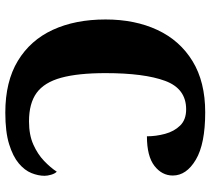

<svg xmlns="http://www.w3.org/2000/svg" viewBox="-54 -710 774 705"><g transform="rotate(90 332.5 -357.0)"><path d="M393 10Q279 10 203 -36Q127 -82 89 -164.5Q51 -247 51 -358Q51 -466 89.5 -548.5Q128 -631 204 -677.5Q280 -724 392 -724Q508 -724 566 -689.5Q624 -655 624 -605Q624 -565 588.5 -537.5Q553 -510 480 -510Q480 -543 471 -576.5Q462 -610 440.5 -632Q419 -654 381 -654Q305 -654 276.5 -577Q248 -500 248 -358Q248 -257 265 -195Q282 -133 320.5 -105Q359 -77 425 -77Q475 -77 510.5 -93Q546 -109 570.5 -132.5Q595 -156 610 -179Q617 -172 621 -158.5Q625 -145 625 -134Q625 -111 615 -86Q605 -61 579.5 -39.5Q554 -18 509 -4Q464 10 393 10Z"/></g></svg>

Font: Noto Serif Myanmar SemiCondensed Black
Style: Regular
Weight: 900
Width: 4
Designer: Ben Mitchell and the Monotype Design Team
Foundry: Monotype Imaging Inc.
Version: Version 2.106; ttfautohint (v1.8.4.7-5d5b)